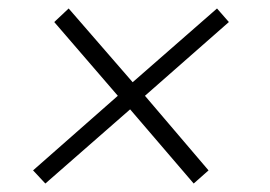

<svg xmlns="http://www.w3.org/2000/svg" viewBox="-20 -433 636 453"><path d="M87 0 287 -175 437 0 472 -31 322 -207 520 -381 492 -413 293 -239 142 -413 108 -381 258 -207 58 -31Z"/></svg>

Font: Mluvka ExtraLight
Style: Italic
Weight: 200
Italic angle: -8°
Designer: Modified by Jiří Krblich, Original typeface by Gumpita Rahayu
Foundry: Gumpita Rahayu & Jiří Krblich
Version: Version 2.000;Glyphs 3.1.1 (3134)